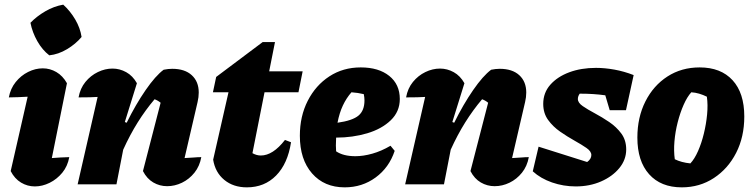

<svg xmlns="http://www.w3.org/2000/svg" viewBox="-20 -793 3233 826"><path d="M278 -117Q271 -78 248 -50Q225 -22 193.5 -6.5Q162 9 130 9Q98 9 70.5 -7.5Q43 -24 26 -57L99 -377Q78 -376 58.5 -375Q39 -374 18 -374Q25 -412 47.5 -440Q70 -468 101 -483.5Q132 -499 164 -499Q195 -499 222.5 -483Q250 -467 268 -435L203 -113Q240 -116 278 -117ZM252 -773Q282 -746 303.5 -709.5Q325 -673 331 -634Q306 -604 268.5 -581.5Q231 -559 192 -555Q162 -578 140.5 -616Q119 -654 111 -695Q138 -723 175 -744.5Q212 -766 252 -773Z M314 0 400 -376Q373 -374 318 -374Q325 -413 347.5 -440.5Q370 -468 401 -483Q432 -498 464 -498Q495 -498 523 -482.5Q551 -467 569 -435L517 -268L525 -265Q564 -344 606.5 -405.5Q649 -467 684 -493Q704 -497 721 -497Q775 -497 805 -469.5Q835 -442 835 -395Q835 -375 830 -354L774 -113Q800 -114 815 -115.5Q830 -117 846 -117Q839 -78 816.5 -50Q794 -22 763 -7Q732 8 699 8Q667 8 639.5 -8Q612 -24 595 -57L671 -351Q659 -361 645 -366Q606 -320 572.5 -266.5Q539 -213 510 -149L481 0Z M1042 13Q984 13 945 -19Q906 -51 897 -106L963 -396H896L910 -462L1110 -612H1163L1138 -486H1282L1264 -396H1118L1066 -134Q1084 -124 1102 -124Q1154 -124 1206 -191L1232 -181Q1218 -89 1168 -38Q1118 13 1042 13Z M1463 13Q1375 13 1322.5 -47Q1270 -107 1270 -209Q1270 -293 1304 -359.5Q1338 -426 1397 -464.5Q1456 -503 1532 -503Q1609 -503 1654.5 -466.5Q1700 -430 1700 -367Q1700 -313 1661 -275.5Q1622 -238 1559.5 -219.5Q1497 -201 1426 -201Q1425 -185 1425 -167Q1425 -154 1426 -142Q1457 -121 1509 -121Q1543 -121 1582 -132Q1621 -143 1660 -166L1678 -144Q1654 -72 1596 -29.5Q1538 13 1463 13ZM1548 -361Q1548 -374 1545 -388Q1520 -394 1492 -396Q1470 -371 1455 -339Q1440 -307 1432 -265Q1496 -274 1522 -295.5Q1548 -317 1548 -361Z M1723 0 1809 -376Q1782 -374 1727 -374Q1734 -413 1756.5 -440.5Q1779 -468 1810 -483Q1841 -498 1873 -498Q1904 -498 1932 -482.5Q1960 -467 1978 -435L1926 -268L1934 -265Q1973 -344 2015.5 -405.5Q2058 -467 2093 -493Q2113 -497 2130 -497Q2184 -497 2214 -469.5Q2244 -442 2244 -395Q2244 -375 2239 -354L2183 -113Q2209 -114 2224 -115.5Q2239 -117 2255 -117Q2248 -78 2225.5 -50Q2203 -22 2172 -7Q2141 8 2108 8Q2076 8 2048.5 -8Q2021 -24 2004 -57L2080 -351Q2068 -361 2054 -366Q2015 -320 1981.5 -266.5Q1948 -213 1919 -149L1890 0Z M2272 -56 2297 -162 2506 -96Q2524 -109 2524 -126Q2524 -142 2503 -156.5Q2482 -171 2451.5 -188Q2421 -205 2390 -226.5Q2359 -248 2338 -277Q2317 -306 2317 -346Q2317 -394 2347.5 -428.5Q2378 -463 2429 -482Q2480 -501 2544 -501Q2582 -501 2623.5 -493.5Q2665 -486 2706 -470L2673 -319H2603L2584 -383Q2533 -390 2478 -390Q2476 -390 2474 -390Q2466 -379 2466 -367Q2466 -351 2487 -336.5Q2508 -322 2539 -305.5Q2570 -289 2601 -268Q2632 -247 2653 -218.5Q2674 -190 2674 -150Q2674 -106 2644.5 -70Q2615 -34 2566 -12.5Q2517 9 2457 9Q2404 9 2355 -8Q2306 -25 2272 -56Z M2913 13Q2823 13 2772.5 -43.5Q2722 -100 2722 -201Q2722 -288 2756.5 -356.5Q2791 -425 2851.5 -464Q2912 -503 2990 -503Q3081 -503 3131.5 -448Q3182 -393 3182 -292Q3182 -204 3147 -135.5Q3112 -67 3051 -27Q2990 13 2913 13ZM2950 -90Q2968 -109 2983 -143Q2998 -177 3008 -218Q3018 -259 3022 -300.5Q3026 -342 3021 -377Q3005 -385 2988 -390Q2971 -395 2954 -396Q2936 -376 2921 -342Q2906 -308 2895.5 -267Q2885 -226 2881.5 -184.5Q2878 -143 2883 -108Q2911 -94 2950 -90Z"/></svg>

Font: Piazzolla ExtraBold
Style: Italic
Weight: 800
Italic angle: -11.3°
Designer: Juan Pablo del Peral
Foundry: Huerta Tipografica
Version: Version 1.330